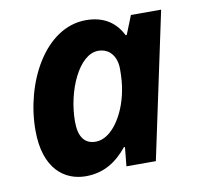

<svg xmlns="http://www.w3.org/2000/svg" viewBox="-68 -626 730 707"><g transform="rotate(-10 297.0 -273.0)"><path d="M198 10C267 10 315 -23 354 -71H358L351 0H461L577 -546H464L436 -476H432C408 -524 366 -556 297 -556C143 -556 44 -365 44 -188C44 -44 119 10 198 10ZM256 -109C214 -109 193 -138 193 -195C193 -310 250 -437 322 -437C365 -437 390 -404 390 -357C390 -326 388 -299 383 -275C367 -190 316 -109 256 -109Z"/></g></svg>

Font: BC Sans
Style: Bold Italic
Weight: 700
Italic angle: -12°
Designer: Monotype Design Team
Province of B.C.
Foundry: Monotype Imaging Inc.
Version: Version 2.000;GOOG;noto-source:20170915:90ef993387c0